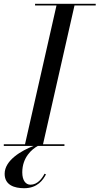

<svg xmlns="http://www.w3.org/2000/svg" viewBox="-60 -770 525 1013"><path d="M-40 -9V0H117C54.5 24 -35.5 75 -35.5 147C-35.5 207 16.5 223 67.5 223C138.5 223 168 178 182.5 150L175 146.5C162 171.5 138 204.5 100.5 204.5C76.5 204.5 57.5 183 57.5 139.5C57.5 60 108.5 17 139.5 0H280V-9H167L333 -741H445V-750H125V-741H238L72 -9Z"/></svg>

Font: Bodoni* 24pt
Style: Italic
Weight: 400
Italic angle: -13°
Version: Version 2.3